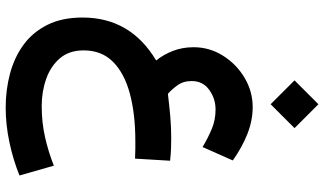

<svg xmlns="http://www.w3.org/2000/svg" viewBox="-254 -556 1146 679"><g transform="rotate(90 319.5 -216.0)"><path d="M348.1 -768.6 432.6 -684.1 348.1 -599.6 263.7 -684.1ZM547.9 -244.1 540.5 -120.1Q520.5 -121.1 506.3 -121.1Q492.2 -121.1 478 -121.1Q382.8 -121.1 310.8 -101.8Q238.8 -82.5 198.2 -42.2Q157.7 -2 157.7 61.5Q157.7 112.8 185.5 145.5Q213.4 178.2 258.3 194.1Q303.2 210 354.5 210Q412.6 210 464.6 198.2Q516.6 186.5 565.4 167L600.1 288.6Q544.9 311 482.7 324.2Q420.4 337.4 359.9 337.4Q296.9 337.4 239.5 322Q182.1 306.6 137.7 274.2Q93.3 241.7 67.4 189.9Q41.5 138.2 41.5 65.4Q41.5 -104 193.4 -194.8Q172.4 -220.7 159.4 -254.4Q146.5 -288.1 146.5 -327.1Q146.5 -383.3 176.3 -430.9Q206.1 -478.5 254.4 -507.3Q302.7 -536.1 358.4 -536.1Q405.3 -536.1 452.6 -517.6Q500 -499 546.9 -465.8L499.5 -358.9Q465.8 -378.9 434.6 -391.8Q403.3 -404.8 366.7 -404.8Q328.1 -404.8 297.1 -382.3Q266.1 -359.9 266.1 -320.3Q266.1 -290.5 281.5 -269.5Q296.9 -248.5 311.5 -236.3Q356.9 -241.7 393.6 -244.9Q430.2 -248 467.3 -248Q487.3 -248 505.6 -247.3Q523.9 -246.6 547.9 -244.1Z"/></g></svg>

Font: Vazirmatn FD NL
Style: Bold
Weight: 700
Designer: Saber Rastikerdar
Foundry: Saber Rastikerdar
Version: Version 33.003